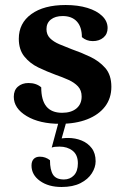

<svg xmlns="http://www.w3.org/2000/svg" viewBox="-20 -482 499 766"><path d="M219.9 12Q137.9 12 86.5 -18.8Q35 -49.6 35 -95.9Q35 -122.1 51.5 -136.4Q68 -150.8 93.7 -150.8Q124.8 -150.8 144.5 -133.6Q144.5 -82.4 165.1 -57.2Q185.8 -32 227.9 -32Q263.8 -32 284.8 -49.2Q305.7 -66.5 305.7 -97Q305.7 -121.7 291.1 -137.4Q276.4 -153 252.7 -163.6Q228.9 -174.3 201.2 -183.9Q167.4 -196.4 133.4 -212.6Q99.5 -228.8 77.3 -256.4Q55 -283.9 55 -327.3Q55 -389.5 104.9 -425.7Q154.7 -462 241.8 -462Q291 -462 328.6 -450.5Q366.2 -439.1 387.7 -418.2Q409.3 -397.4 409.3 -370.1Q409.3 -346.2 392.6 -332.1Q375.9 -318 350.2 -318Q324.8 -318 306.7 -333.9Q306.7 -374.5 286.6 -396.3Q266.6 -418 230.2 -418Q200.4 -418 182.9 -404.1Q165.4 -390.1 165.4 -365.9Q165.4 -344 179.4 -329.7Q193.5 -315.5 216.6 -305.6Q239.7 -295.7 266.2 -285.6Q302.6 -273.1 339.1 -255.8Q375.6 -238.6 400 -210.8Q424.3 -182.9 424.3 -135.8Q424.3 -90.1 399.1 -57Q373.8 -23.9 327.9 -6Q281.9 12 219.9 12ZM225.6 264Q173.1 264 139.4 239.7Q105.7 215.5 105.7 178.5Q105.7 161.5 114.4 152.3Q123.1 143.1 139.1 143.1Q161.4 143.1 179.4 157.2Q179.4 195.9 191.6 215Q203.9 234 235.2 234Q259.2 234 275 217.5Q290.7 201 290.7 169.5Q290.7 135.8 269.6 119.3Q248.6 102.9 217.3 102.9Q206.5 102.9 198.8 103.8Q191.2 104.8 186.3 106.8L215.1 0H245.8L221.4 86.7L208.6 73.7Q219.9 70.8 230.4 69.6Q241 68.4 251.8 68.4Q280.6 68.4 305.6 78.6Q330.5 88.7 346 109.2Q361.5 129.6 361.5 161.6Q361.5 185.5 346.4 209.3Q331.4 233.2 301.2 248.6Q271.1 264 225.6 264Z"/></svg>

Font: Petrona
Style: Regular
Weight: 400
Designer: Ringo R. Seeber
Foundry: Ringo R. Seeber
Version: Version 2.001; ttfautohint (v1.8.3)